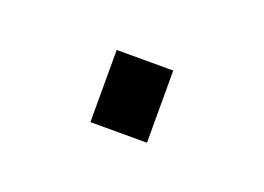

<svg xmlns="http://www.w3.org/2000/svg" viewBox="-33 -367 254 185"><g transform="rotate(20 94.5 -274.0)"><path d="M65 -237V-311H123V-237Z"/></g></svg>

Font: SUSE ExtraLight
Style: Regular
Weight: 250
Designer: Rene Bieder
Foundry: SUSE
Version: Version 1.000